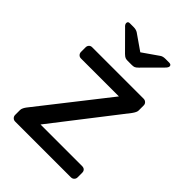

<svg xmlns="http://www.w3.org/2000/svg" viewBox="-213 -832 933 933"><g transform="rotate(45 253.5 -366.0)"><path d="M41 -22.9V-56.2Q41 -64 45.4 -72.5Q49.8 -81.1 55.2 -87.9L334 -442.9H73.2Q63.5 -442.9 57.1 -449.5Q50.8 -456.1 50.8 -465.8V-497.1Q50.8 -506.8 56.9 -513.4Q63 -520 73.2 -520H426.8Q436.5 -520 443.4 -513.4Q450.2 -506.8 450.2 -497.1V-461.9Q450.2 -450.7 436 -431.2L161.1 -77.1H446.8Q458 -77.1 464.1 -71Q470.2 -64.9 470.2 -54.2V-22.9Q470.2 -13.2 463.6 -6.6Q457 0 446.8 0H64Q54.2 0 47.6 -6.6Q41 -13.2 41 -22.9ZM106.9 -720.2Q106.9 -732.4 121.1 -731.9H146Q162.1 -731.9 173.8 -725.1L255.9 -668L337.9 -725.1Q347.7 -731.9 365.2 -731.9H390.1Q405.3 -731.9 405.3 -720.2Q405.3 -712.4 394 -701.2L303.2 -609.9Q293.5 -600.1 286.9 -597.7Q280.3 -595.2 270 -595.2H242.2Q231.9 -595.2 225.6 -597.7Q219.2 -600.1 209 -609.9L118.2 -701.2Q106.9 -710.9 106.9 -720.2Z"/></g></svg>

Font: Rubik AZ
Style: Regular
Weight: 400
Designer: Hubert and Fischer
Foundry: Hubert & Fischer
Version: Version 2.000